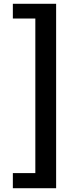

<svg xmlns="http://www.w3.org/2000/svg" viewBox="-20 -823 418 1016"><path d="M48 173V93H167V-725H48V-803H277V173Z"/></svg>

Font: Noto Sans Korean Bold
Style: Bold
Weight: 700
Designer: Ryoko NISHIZUKA  (kana & ideographs); Paul D. Hunt (Latin, Greek & Cyrillic); Wenlong ZHANG  (bopomofo); Sandoll Communi
Foundry: Adobe Systems Incorporated
Version: Version 1.000;PS 1;hotconv 1.0.78;makeotf.lib2.5.61930